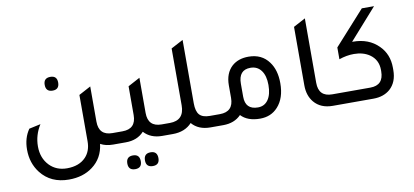

<svg xmlns="http://www.w3.org/2000/svg" viewBox="-75 -904 2936 1361"><g transform="rotate(-10 1392.5 -223.0)"><path d="M322 -451Q273 -451 273 -501Q273 -550 322 -550Q370 -550 370 -501Q370 -451 322 -451ZM687 -81H753V0H677Q625 0 587 -21Q575 81 498 138Q429 190 327 190Q197 190 125 98Q70 27 70 -70Q70 -154 112 -214L195 -232Q150 -161 150 -79Q150 5 202 59Q251 109 327 109Q415 109 463 58Q503 15 503 -54V-388L589 -434V-181Q589 -81 687 -81Z M1041 -81H1107V0H1031Q948 0 900 -53Q852 0 769 0H693V-81H759Q857 -81 857 -181V-388L943 -434V-181Q943 -81 1041 -81ZM802 100Q850 100 850 150Q850 199 802 199Q753 199 753 150Q753 100 802 100ZM929 100Q977 100 977 150Q977 199 929 199Q880 199 880 150Q880 100 929 100Z M1388 -81H1454V0H1378Q1292 0 1245 -55Q1195 0 1107 0H1047V-81H1100Q1204 -81 1204 -190V-599L1291 -645V-189Q1291 -131 1313.5 -106Q1336 -81 1388 -81Z M1558 -271Q1558 -358 1610 -406Q1656 -447 1730 -447Q1825 -447 1876 -377Q1920 -318 1920 -223Q1920 -115 1864 -54Q1815 0 1736 0Q1646 0 1599 -50Q1551 0 1470 0H1394V-81H1460Q1558 -81 1558 -181ZM1644 -174Q1644 -81 1735 -81Q1782 -81 1808.5 -119Q1835 -157 1835 -225Q1835 -292 1807 -329.5Q1779 -367 1730 -367Q1644 -367 1644 -267Z M2259 0Q2172 0 2125 -56Q2085 -104 2085 -178V-599L2171 -645V-181Q2171 -81 2269 -81H2335V0Z M2472 -423Q2473 -423 2475 -423Q2477 -423 2478 -423Q2591 -423 2661 -353Q2725 -290 2725 -192V-175Q2725 -89 2672 -41Q2625 0 2551 0H2275V-81H2543Q2639 -81 2639 -182V-191Q2639 -265 2581 -305Q2535 -336 2469 -336Q2416 -336 2362 -317V-402L2581 -645H2669Z"/></g></svg>

Font: Space Grotesk Medium
Style: Regular
Weight: 500
Designer: Florian Karsten
Foundry: Florian Karsten
Version: Version 2.000